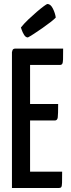

<svg xmlns="http://www.w3.org/2000/svg" viewBox="-20 -944 354 964"><path d="M40 0V-682Q40 -682 42.5 -691Q45 -700 57 -700H297Q297 -663 296.5 -646Q296 -629 292.5 -623.5Q289 -618 281 -618H131V-82H292Q292 -44 291.5 -26.5Q291 -9 287.5 -4.5Q284 0 275 0ZM50 -339V-422H272Q272 -370 270 -354.5Q268 -339 255 -339ZM120 -756Q109 -756 101 -769Q93 -782 89 -794Q85 -806 85 -806Q101 -826 122 -846Q143 -866 164 -884Q185 -902 200 -913Q215 -924 218 -924Q234 -924 245.5 -901Q257 -878 260 -856Q253 -848 234.5 -833.5Q216 -819 193 -803Q170 -787 150 -774Q130 -761 120 -756Z"/></svg>

Font: Yanone Kaffeesatz Medium
Style: Regular
Weight: 500
Designer: Yanone (Cyrillic: Daniel Pouzeot, Huerta Tipografica, and Cyreal)
Foundry: Yanone
Version: Version 2.003